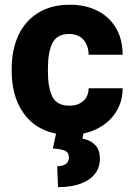

<svg xmlns="http://www.w3.org/2000/svg" viewBox="-20 -558 561 808"><path d="M353 -186.5H496.1Q496.1 -138.2 475.1 -98.6Q454.1 -59.1 416.7 -32.7Q379.4 -6.3 331.1 3.9L327.1 25.4Q358.4 30.8 379.4 51Q400.4 71.3 400.4 109.9Q400.4 146 380.1 172.9Q359.9 199.7 320.3 214.6Q280.8 229.5 224.1 229.5L220.7 141.6Q243.7 141.6 256.8 132.3Q270 123 270 103.5Q270 84.5 254.9 76.9Q239.7 69.3 202.6 66.9L215.8 4.4Q154.8 -7.8 113 -44.4Q71.3 -81.1 50.3 -135.7Q29.3 -190.4 29.3 -257.8V-270Q29.3 -347.7 56.9 -408.2Q84.5 -468.8 139.6 -503.4Q194.8 -538.1 274.4 -538.1Q339.8 -538.1 389.9 -512.9Q439.9 -487.8 468 -440.2Q496.1 -392.6 496.1 -327.6H353Q352.5 -366.2 331.3 -390.6Q310.1 -415 271 -415Q219.2 -415 200.4 -376.2Q181.6 -337.4 181.6 -270V-257.8Q181.6 -189 200.4 -151.1Q219.2 -113.3 272 -113.3Q308.6 -113.3 330.6 -133.1Q352.5 -152.8 353 -186.5Z"/></svg>

Font: Heebo ExtraBold
Style: Regular
Weight: 800
Designer: Oded Ezer
Foundry: Meir Sadan
Version: Version 2.001; ttfautohint (v1.5.14-ce02) -l 8 -r 50 -G 200 